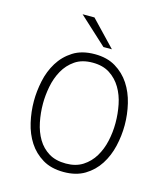

<svg xmlns="http://www.w3.org/2000/svg" viewBox="-133 -1025 995 1140"><g transform="rotate(15 364.5 -455.0)"><path d="M365 -40Q426 -40 468.5 -67.5Q511 -95 537.5 -139Q564 -183 576 -237.5Q588 -292 588 -347V-350Q588 -405 577 -460.5Q566 -516 539.5 -560.5Q513 -605 470.5 -632.5Q428 -660 365 -660Q300 -660 257 -630.5Q214 -601 188.5 -555Q163 -509 152.5 -454.5Q142 -400 142 -350Q142 -291 153.5 -235Q165 -179 191 -135.5Q217 -92 259.5 -66Q302 -40 365 -40ZM365 12Q288 12 235 -20Q182 -52 149 -103Q116 -154 101 -219Q86 -284 86 -350Q86 -410 99.5 -474Q113 -538 145.5 -591Q178 -644 231.5 -678Q285 -712 365 -712Q440 -712 493 -680Q546 -648 579.5 -597Q613 -546 628.5 -481Q644 -416 644 -350Q644 -285 629 -220.5Q614 -156 580.5 -104Q547 -52 494 -20Q441 12 365 12ZM402 -766Q360 -805 317 -844Q274 -883 232 -922H305Q342 -883 379.5 -844Q417 -805 454 -766Z"/></g></svg>

Font: Transpass ExtraLight
Style: Regular
Weight: 200
Designer: Delve Withrington
Foundry: Delve Fonts
Version: Version 1.001;December 18, 2019;FontCreator 12.0.0.2547 64-b